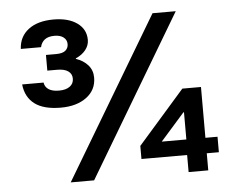

<svg xmlns="http://www.w3.org/2000/svg" viewBox="-50 -744 992 803"><g transform="rotate(-5 446.0 -342.5)"><path d="M201.7 -315Q130 -315 92.1 -343.3Q54.2 -371.7 48.3 -425.8H138.3Q140.8 -407.5 156.2 -397.1Q171.7 -386.7 200 -386.7Q229.2 -386.7 245.4 -398.8Q261.7 -410.8 261.7 -431.7Q261.7 -451.7 245.8 -462.9Q230 -474.2 200 -474.2H158.3V-540H200.8Q228.3 -540 240.4 -550.4Q252.5 -560.8 252.5 -577.5Q252.5 -595 238.8 -605.8Q225 -616.7 200.8 -616.7Q174.2 -616.7 159.6 -605.4Q145 -594.2 140.8 -574.2H55.8Q58.3 -625.8 97.1 -655.4Q135.8 -685 202.5 -685Q264.2 -685 301.2 -658.8Q338.3 -632.5 338.3 -587.5Q338.3 -565 323.3 -545.8Q308.3 -526.7 281.7 -515V-512.5Q312.5 -502.5 331.7 -480.8Q350.8 -459.2 350.8 -428.3Q350.8 -376.7 309.6 -345.8Q268.3 -315 201.7 -315ZM710 0V-71.7H518.3V-126.7L714.2 -350H792.5V-136.7H843.3V-71.7H792.5V0ZM609.2 -136.7H712.5V-250.8H710ZM215 0 617.5 -675H715L313.3 0Z"/></g></svg>

Font: Funnel Display Light SemiBold
Style: Regular
Weight: 600
Version: Version 1.000